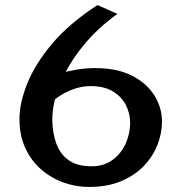

<svg xmlns="http://www.w3.org/2000/svg" viewBox="-20 -730 702 760"><path d="M332 10Q279 10 229.8 -8.1Q180.5 -26.2 141.5 -60.6Q102.5 -95 79.8 -145Q57 -195 57 -259Q57 -322.2 87.8 -399.1Q118.5 -476 186.2 -556.8Q254 -637.5 366 -710L444.8 -674.8Q364 -617.5 306 -544.9Q248 -472.2 217.5 -396.8Q187 -321.2 187 -255.8Q187.8 -203.5 202.9 -161.6Q218 -119.8 252 -95.8Q286 -71.8 341.5 -71.8Q392 -71.8 426.1 -97.4Q460.2 -123 477.8 -162.5Q495.2 -202 495.2 -243.2Q495.2 -281 478.1 -314.4Q461 -347.8 426.4 -368.5Q391.8 -389.2 338.5 -389.2Q287.8 -389.2 234.9 -361.2Q182 -333.2 140.2 -276.5L143 -409.5Q193.8 -434.8 248.6 -447.6Q303.5 -460.5 355.2 -460.5Q444.2 -460.5 502.9 -430.2Q561.5 -400 591.4 -351.8Q621.2 -303.5 621.2 -249.2Q621.2 -202.2 603.1 -156.1Q585 -110 548.8 -72.5Q512.5 -35 458.5 -12.5Q404.5 10 332 10Z"/></svg>

Font: Marhey Light
Style: Regular
Weight: 300
Designer: Nur Syamsi & Bustanul Arifin
Foundry: Namelatype
Version: Version 1.000